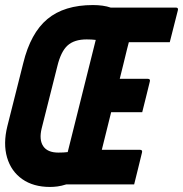

<svg xmlns="http://www.w3.org/2000/svg" viewBox="-20 -730 725 760"><path d="M348 -710Q368 -710 386 -707.5Q404 -705 418 -700H676Q687 -700 684 -689Q676 -656 668 -626Q660 -596 652 -563H490Q486 -548 483 -536Q476 -506 468.5 -476.5Q461 -447 454 -418H565Q576 -418 573 -407Q565 -375 558 -346Q551 -317 543 -286H420Q411 -249 401.5 -211.5Q392 -174 383 -137H534Q545 -137 542 -126Q534 -93 526.5 -62.5Q519 -32 511 0H242Q223 6 207.5 8Q192 10 178 10Q112 10 68 -21Q24 -52 8 -106.5Q-8 -161 9 -230L72 -480Q101 -599 167.5 -654.5Q234 -710 348 -710ZM145 -222Q134 -177 151 -151.5Q168 -126 211 -126Q222 -126 231 -126.5Q240 -127 248 -128Q276 -239 303.5 -350Q331 -461 359 -572Q351 -573 342 -573.5Q333 -574 323 -574Q274 -574 247.5 -550Q221 -526 207 -468Z"/></svg>

Font: Recursive Mn Lnr St XBd
Style: Italic
Weight: 800
Italic angle: -15°
Monospace: yes
Version: Version 1.079;hotconv 1.0.112;makeotfexe 2.5.65598; ttfautoh